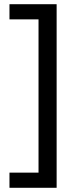

<svg xmlns="http://www.w3.org/2000/svg" viewBox="-20 -734 369 912"><path d="M25 86H163V-642H25V-714H249V158H25Z"/></svg>

Font: Noto Sans Cham
Style: Regular
Weight: 400
Designer: Monotype Design Team
Foundry: Monotype Imaging Inc.
Version: Version 2.002